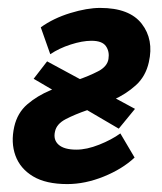

<svg xmlns="http://www.w3.org/2000/svg" viewBox="-20 -453 408 485"><path d="M150 12Q96 12 63.5 -7.5Q31 -27 19 -60Q7 -93 16 -133Q24 -168 49 -189.5Q74 -211 107.5 -225Q141 -239 173 -250Q205 -261 228 -273Q251 -285 254 -304Q257 -323 247.5 -336.5Q238 -350 211 -350Q188 -350 158.5 -340.5Q129 -331 107 -316L83 -384Q115 -407 157.5 -420Q200 -433 233 -433Q307 -433 338 -393Q369 -353 356 -296Q348 -260 323 -237.5Q298 -215 265.5 -200.5Q233 -186 201 -175Q169 -164 146 -152Q123 -140 119 -121Q114 -100 128 -87.5Q142 -75 173 -75Q199 -75 230.5 -87.5Q262 -100 284 -116L320 -55Q289 -26 242 -7Q195 12 150 12ZM280 -128 65 -254 99 -298 321 -178Z"/></svg>

Font: Ysabeau
Style: Bold Italic
Weight: 700
Italic angle: -12°
Designer: Christian Thalmann (Catharsis Fonts)
Version: Version 2.002